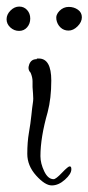

<svg xmlns="http://www.w3.org/2000/svg" viewBox="-36 -497 269 584"><path d="M173 -476Q189 -476 201 -467.5Q213 -459 213 -444.5Q213 -430 200 -417Q187 -404 172.5 -404Q158 -404 148 -413.5Q138 -423 135.5 -437.5Q133 -452 145 -464Q157 -476 173 -476ZM22.5 -477Q37 -477 46.5 -466.5Q56 -456 56 -440.5Q56 -425 46.5 -414Q37 -403 22 -403Q7 -403 -4.5 -413.5Q-16 -424 -16 -438.5Q-16 -453 -4 -465Q8 -477 22.5 -477ZM181 18Q181 32 161.5 49.5Q142 67 121.5 67Q101 67 74 37Q47 7 47 -29Q47 -65 52 -93.5Q57 -122 59.5 -147Q62 -172 64 -184Q66 -196 64.5 -211.5Q63 -227 63 -232Q63 -237 63 -249.5Q63 -262 57 -276Q47 -286 53 -301.5Q59 -317 75 -317Q76 -317 76 -318V-319Q79 -319 82 -319Q120 -319 120 -252Q120 -198 109 -156Q87 -79 87 -22Q87 0 98.5 24Q110 48 127 48Q134 48 152.5 28.5Q171 9 176 9Q181 9 181 17Z"/></svg>

Font: Ruge Boogie
Style: Regular
Weight: 400
Version: Version 1.003